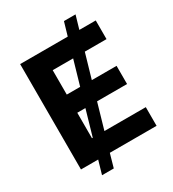

<svg xmlns="http://www.w3.org/2000/svg" viewBox="-215 -937 1037 1148"><g transform="rotate(-30 304.0 -363.0)"><path d="M146 92.8 172.9 0H54.2V-727.5H382.8L409.7 -819.3H489.7L462.9 -727.5H576.2V-598.6H426.3L377.4 -430.2H548.3V-304.7H341.3L290.5 -128.9H576.2V0H253.4L227.1 92.8ZM296.9 -430.2 345.7 -598.6H204.6V-430.2ZM210 -128.9 260.7 -304.7H204.6V-128.9Z"/></g></svg>

Font: Inter Display
Style: Bold
Weight: 700
Designer: Rasmus Andersson
Foundry: rsms
Version: Version 4.001;git-9221beed3